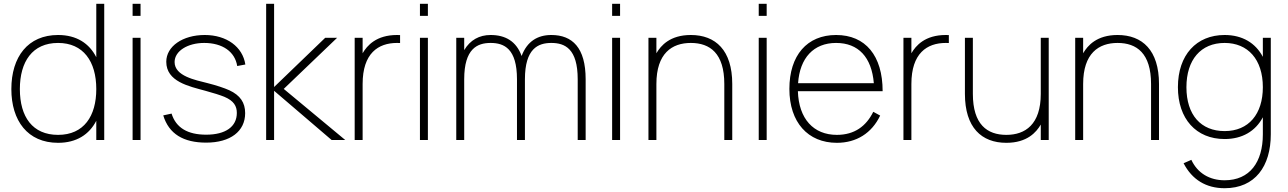

<svg xmlns="http://www.w3.org/2000/svg" viewBox="-20 -740 6808 1015"><path d="M489 -720V-437.5C452 -510.5 385 -555 287 -555C128 -555 40 -440 40 -269C40 -102 126 15 287 15C384 15 451.5 -28.5 489 -101.5V0H531V-720ZM287 -513C420 -513 489 -416 489 -269C489 -127 424 -27 287 -27C152 -27 85 -122 85 -269C85 -414 151 -513 287 -513Z M723 -656V-720H681V-656ZM723 0V-540H681V0Z M1070 14C1197.5 14 1276 -45.5 1276 -142C1276 -197 1250.5 -236 1192 -263C1165.5 -275 1123 -289 1077.5 -300.5C1013 -317 903 -337.5 903 -412C903 -470.5 972.5 -513 1059.5 -513C1156 -513 1222 -467 1234 -391L1277 -399C1263 -492.5 1178 -555 1062.5 -555C945 -555 859 -494.5 859 -413.5C859 -308.5 978.5 -284 1066 -260C1107 -249 1144.5 -237 1165.5 -228.5C1216.5 -207 1232 -179 1232 -143C1232 -70 1172 -28 1070 -28C972.5 -28 910.5 -64 887 -139.5L843 -130C873 -31.5 950 14 1070 14Z M1387 0H1429V-260L1733 0H1805L1480 -270L1762 -540H1699L1429 -280V-720H1387Z M2095 -554.5C2089.5 -555 2084.5 -555 2079 -555C1969 -555 1920.5 -499 1897 -458.5V-540H1855V0H1897V-296C1897 -458 1979 -513 2079 -513C2084.5 -513 2089.5 -513 2095 -512.5Z M2242 -656V-720H2200V-656ZM2242 0V-540H2200V0Z M2713 0H2755V-321C2755 -483 2824.5 -513 2894.5 -513C2966 -513 3034 -483 3034 -321V0H3076V-321C3076 -488 3005.5 -555 2894.5 -555C2823 -555 2766.5 -522 2737.5 -444C2709.5 -522 2651.5 -555 2573.5 -555C2514 -555 2465.5 -528.5 2434 -475V-540H2392V0H2434V-321C2434 -483 2503.5 -513 2573.5 -513C2645 -513 2713 -483 2713 -321Z M3258 -656V-720H3216V-656ZM3258 0V-540H3216V0Z M3809 0H3851V-296C3851 -474.5 3763 -555 3632 -555C3522 -555 3473.5 -499 3450 -458.5V-540H3408V0H3450V-296C3450 -458 3532 -513 3632 -513C3733.5 -513 3809 -458 3809 -296Z M4033 -656V-720H3991V-656ZM4033 0V-540H3991V0Z M4404 -27C4280.5 -27 4202.5 -112 4198 -258H4646C4646 -445.5 4555.5 -555 4400 -555C4246.5 -555 4153 -447.5 4153 -270C4153 -93.5 4251 15 4404 15C4507.5 15 4588.5 -36 4633 -129L4596.5 -149C4559 -73 4497.5 -27 4404 -27ZM4199 -300C4208 -434 4281.5 -513 4400 -513C4517.5 -513 4588 -438 4599.5 -300Z M4996 -554.5C4990.5 -555 4985.5 -555 4980 -555C4870 -555 4821.5 -499 4798 -458.5V-540H4756V0H4798V-296C4798 -458 4880 -513 4980 -513C4985.5 -513 4990.5 -513 4996 -512.5Z M5123 -540H5081V-244C5081 -65.5 5169 15 5300 15C5410 15 5458.5 -41 5482 -81.5V0H5524V-540H5482V-244C5482 -82 5400 -27 5300 -27C5198.5 -27 5123 -82 5123 -244Z M6065 0H6107V-296C6107 -474.5 6019 -555 5888 -555C5778 -555 5729.5 -499 5706 -458.5V-540H5664V0H5706V-296C5706 -458 5788 -513 5888 -513C5989.5 -513 6065 -458 6065 -296Z M6454 -555C6305 -555 6207 -450 6207 -279C6207 -112 6303 -5 6454 -5C6547 -5 6617 -46.5 6656 -120V-30C6656 117 6587 213 6454 213C6375 213 6311 176 6278 105L6237 123C6282 210 6356 255 6454 255C6615 255 6698 139 6698 -30V-540H6656V-439.5C6617.5 -512.5 6548 -555 6454 -555ZM6454 -47C6329 -47 6252 -132 6252 -279C6252 -424 6328 -513 6454 -513C6577 -513 6656 -426 6656 -279C6656 -137 6581 -47 6454 -47Z"/></svg>

Font: Vela Sans ExtLt
Style: Regular
Weight: 200
Designer: Principal design: Mikhail Sharanda - project Manrope.
Design modification: Ravid Balaliev
Foundry: Mikhail Sharanda
Version: Version 1.001